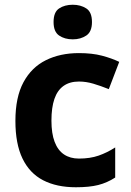

<svg xmlns="http://www.w3.org/2000/svg" viewBox="-20 -780 554 810"><path d="M300 10Q219 10 162 -19.5Q105 -49 75 -111Q45 -173 45 -270Q45 -370 79 -433Q113 -496 173.5 -526Q234 -556 313 -556Q369 -556 410.5 -545Q452 -534 483 -519L439 -404Q404 -418 373.5 -427Q343 -436 313 -436Q274 -436 248 -417.5Q222 -399 209.5 -362.5Q197 -326 197 -271Q197 -217 210.5 -181.5Q224 -146 250 -128.5Q276 -111 313 -111Q360 -111 396 -123.5Q432 -136 466 -158V-31Q432 -9 394.5 0.5Q357 10 300 10ZM287 -760Q320 -760 344 -744.5Q368 -729 368 -687Q368 -646 344 -630Q320 -614 287 -614Q253 -614 229.5 -630Q206 -646 206 -687Q206 -729 229.5 -744.5Q253 -760 287 -760Z"/></svg>

Font: Noto Sans Thai
Style: Bold
Weight: 700
Designer: Monotype Design Team
Foundry: Monotype Imaging Inc.
Version: Version 2.001